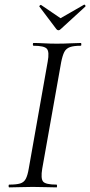

<svg xmlns="http://www.w3.org/2000/svg" viewBox="-20 -811 390 831"><path d="M20.2 0Q17.2 0 17.2 -6Q17.2 -12 20.2 -12Q51.2 -12 67.5 -17Q83.8 -22 91.6 -37Q99.5 -52 104.4 -81L186.4 -544Q194.4 -587 182.7 -600Q171.1 -613 125.2 -613Q122.2 -613 122.2 -619Q122.2 -625 125.2 -625Q145.7 -625 171.4 -623.5Q197 -622 225.6 -622Q258.2 -622 284.2 -623.5Q310.2 -625 329.8 -625Q332 -625 332 -619Q332 -613 329.8 -613Q298.9 -613 282.5 -607Q266.1 -601 258.3 -586Q250.6 -571 244.8 -542L162.8 -81Q155.6 -38 166.7 -25Q177.7 -12 224.8 -12Q226.8 -12 226.8 -6Q226.8 0 224.8 0Q204.4 0 178.8 -1Q153.2 -2 121.6 -2Q92.9 -2 66.9 -1Q40.8 0 20.2 0ZM224 -685 150.4 -782.6Q149.4 -784.6 152.8 -787.7Q156.2 -790.8 157.6 -789.6L242 -732.2L343.4 -790.4Q346.2 -792.2 348.8 -788.4Q351.4 -784.6 349.4 -782.6L242.8 -685Q232.6 -674.8 224 -685Z"/></svg>

Font: Cormorant Light
Style: Italic
Weight: 300
Italic angle: -10°
Designer: Christian Thalmann (Catharsis Fonts)
Foundry: Catharsis Fonts
Version: Version 4.000